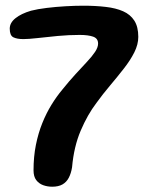

<svg xmlns="http://www.w3.org/2000/svg" viewBox="-20 -654 531 690"><path d="M167.5 17Q150.5 17 135.2 11.5Q120 6 110.2 -6.8Q100.5 -19.5 100.5 -42Q100.5 -91 109 -133.2Q117.5 -175.5 132 -211.5Q146.5 -247.5 165 -277.5Q183.5 -307.5 204 -332Q228.5 -362.5 251.2 -387.2Q274 -412 292.5 -431.8Q311 -451.5 321.8 -467.8Q332.5 -484 332.5 -497.5Q332.5 -516 314.8 -522.2Q297 -528.5 266 -528.5Q227.5 -528.5 187.8 -524.8Q148 -521 115 -517.2Q82 -513.5 64 -513.5Q41 -513.5 28 -520Q15 -526.5 15 -551Q15 -572 35.5 -588.5Q56 -605 91.5 -615.5Q115 -621.5 147.8 -625.5Q180.5 -629.5 215 -631.5Q249.5 -633.5 279.5 -633.5Q323.5 -633.5 360 -629.2Q396.5 -625 422.5 -613.5Q448.5 -602 462.8 -579.8Q477 -557.5 477 -521.5Q477 -494.5 462.8 -466Q448.5 -437.5 425.2 -407.8Q402 -378 376 -347.2Q350 -316.5 326.5 -284Q294.5 -242 270 -184.5Q245.5 -127 239 -53Q235.5 -31 227.2 -15.2Q219 0.5 204.5 8.8Q190 17 167.5 17Z"/></svg>

Font: Gluten Thin Medium
Style: Regular
Weight: 500
Version: Version 1.300